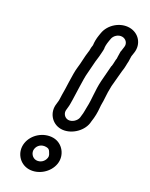

<svg xmlns="http://www.w3.org/2000/svg" viewBox="-198 -750 656 837"><g transform="rotate(30 129.5 -331.0)"><path d="M131 -76C142 -76 147 -73 152 -65C157 -56 163 -51 161 -38C158 -19 142 -4 122 -4C103 -4 87 -23 90 -42C93 -62 109 -76 131 -76ZM40 -42C33 5 68 46 114 46C160 46 204 8 211 -38C218 -83 184 -126 138 -126C91 -126 47 -89 40 -42ZM202 -525C202 -524 201 -523 201 -523L195 -444C192 -395 200 -357 198 -316C197 -301 199 -289 196 -271L195 -261C192 -243 173 -226 155 -226C137 -226 123 -243 126 -261L127 -271C129 -287 128 -293 128 -312C128 -336 123 -416 126 -443C129 -472 129 -500 133 -526L134 -535C135 -545 135 -555 136 -564V-565V-573C134 -581 134 -594 137 -612L139 -624C142 -642 159 -658 178 -658C197 -658 211 -642 208 -624L205 -602C205 -601 204 -599 204 -598C204 -579 205 -566 205 -563L204 -557C203 -548 204 -539 202 -525ZM186 -708C140 -708 96 -670 89 -624L87 -612C84 -593 84 -578 86 -562C84 -553 84 -545 84 -533L83 -526C79 -499 80 -472 76 -442C72 -412 78 -333 77 -306C77 -291 79 -283 77 -271L76 -261C69 -216 102 -176 147 -176C192 -176 238 -216 245 -261L246 -271C250 -296 250 -319 248 -340C246 -358 248 -367 246 -391C245 -406 244 -425 245 -448L252 -526C254 -537 255 -550 255 -559V-565C256 -575 256 -577 255 -604L258 -624C265 -670 232 -708 186 -708Z"/></g></svg>

Font: AppleStorm
Style: XbdOutIta
Weight: 800
Foundry: Cannot Into Space Fonts
Version: Version 1.01